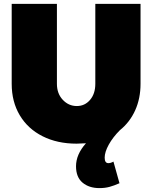

<svg xmlns="http://www.w3.org/2000/svg" viewBox="-20 -721 781 985"><path d="M701 -701V-291Q701 -216 673.5 -155Q646 -94 595 -53Q559 -17 538 21Q517 59 517 88Q517 116 536 116Q548 116 562 108L593 219Q566 231 542.5 237.5Q519 244 490 244Q437 244 403.5 216Q370 188 370 132Q370 71 421 14Q391 16 373 16Q274 16 198.5 -22Q123 -60 81.5 -129.5Q40 -199 40 -291V-701H272V-291Q272 -241 302 -209Q332 -177 374 -177Q415 -177 442 -208.5Q469 -240 469 -291V-701Z"/></svg>

Font: Gontserrat Black
Style: Regular
Weight: 900
Designer: Julieta Ulanovsky
Foundry: Julieta Ulanovsky
Version: Version 6.001